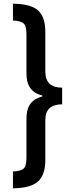

<svg xmlns="http://www.w3.org/2000/svg" viewBox="-20 -852 394 1038"><path d="M316 -288Q272 -288 248.5 -267.5Q225 -247 225 -200V14Q225 94 185 129.5Q145 165 50 166V75Q87 74 105 61.5Q123 49 123 4V-209Q123 -263 145.5 -292Q168 -321 208 -330V-336Q168 -345 145.5 -374Q123 -403 123 -456V-670Q123 -715 105 -727.5Q87 -740 50 -741V-832Q146 -831 185.5 -796Q225 -761 225 -680V-468Q225 -420 248.5 -399Q272 -378 316 -378Z"/></svg>

Font: Noto Sans Devanagari UI ExtraCondensed SemiBold
Style: Regular
Weight: 600
Width: 2
Designer: Jelle Bosma - Monotype Design Team
Foundry: Monotype Imaging Inc.
Version: Version 2.004; ttfautohint (v1.8.4.7-5d5b)